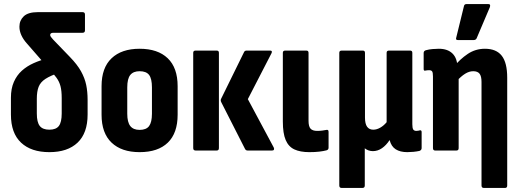

<svg xmlns="http://www.w3.org/2000/svg" viewBox="-20 -744 2570 949"><path d="M224 8Q134 8 84 -39Q34 -86 34 -178V-261Q34 -306 48.5 -339Q63 -372 88 -394.5Q113 -417 146.5 -432Q180 -447 218 -456L276 -386Q229 -370 204.5 -354Q180 -338 171 -315Q162 -292 162 -256V-183Q162 -140 176.5 -121.5Q191 -103 224 -103Q257 -103 271 -121.5Q285 -140 285 -183V-259Q285 -295 279 -318Q273 -341 259 -360Q245 -379 222 -404L113 -529Q95 -549 85.5 -570Q76 -591 76 -612Q76 -643 97.5 -663.5Q119 -684 167 -684H388Q400 -684 400 -672V-594Q400 -582 388 -582H244Q228 -582 228 -571Q228 -566 232.5 -560.5Q237 -555 243 -548L325 -463Q362 -425 380.5 -391.5Q399 -358 406 -324.5Q413 -291 413 -250V-178Q413 -86 363.5 -39Q314 8 224 8Z M670 8Q581 8 531.5 -39Q482 -86 482 -177V-318Q482 -409 531.5 -456Q581 -503 670 -503Q760 -503 809 -456Q858 -409 858 -318V-177Q858 -86 809.5 -39Q761 8 670 8ZM670 -102Q703 -102 717 -121Q731 -140 731 -182V-312Q731 -355 717 -373.5Q703 -392 670 -392Q639 -392 624 -373.5Q609 -355 609 -312V-182Q609 -140 624 -121Q639 -102 670 -102Z M1204 0Q1195 0 1191 -8L1074 -238Q1068 -249 1074 -258L1187 -488Q1191 -494 1199 -494H1315Q1328 -494 1322 -481L1205 -254L1333 -15Q1336 -9 1334 -4.5Q1332 0 1325 0ZM947 0Q935 0 935 -12V-483Q935 -494 947 -494H1051Q1062 -494 1062 -483V-12Q1062 0 1051 0Z M1509 8Q1464 8 1435 -5.5Q1406 -19 1392 -52Q1378 -85 1378 -143V-483Q1378 -494 1390 -494H1494Q1505 -494 1505 -483V-147Q1505 -119 1515 -108Q1525 -97 1548 -97Q1560 -97 1572 -98.5Q1584 -100 1594 -102Q1604 -104 1604 -92V-14Q1604 -4 1594 -1Q1579 3 1558 5.5Q1537 8 1509 8Z M1669 185Q1657 185 1657 173V-483Q1657 -494 1669 -494H1773Q1784 -494 1784 -483V-163Q1784 -132 1794.5 -117.5Q1805 -103 1825 -103Q1842 -103 1859.5 -113Q1877 -123 1891 -140V-483Q1891 -494 1903 -494H2007Q2018 -494 2018 -483V-130Q2018 -111 2022.5 -104Q2027 -97 2038 -97Q2043 -97 2047.5 -98Q2052 -99 2056 -100Q2064 -101 2064 -91V-12Q2064 -2 2053 2Q2039 5 2023 6.5Q2007 8 1993 8Q1958 8 1936 -6Q1914 -20 1906 -51V-52Q1889 -26 1868 -11.5Q1847 3 1823 3Q1811 3 1800.5 -1Q1790 -5 1783 -11V173Q1783 185 1771 185Z M2372 185Q2360 185 2360 173V-339Q2360 -367 2350.5 -379.5Q2341 -392 2319 -392Q2299 -392 2279 -379.5Q2259 -367 2237 -343L2223 -414Q2254 -452 2292 -477.5Q2330 -503 2377 -503Q2433 -503 2460 -468.5Q2487 -434 2487 -360V173Q2487 185 2476 185ZM2131 0Q2120 0 2120 -12V-366Q2120 -385 2116 -391Q2112 -397 2101 -397Q2096 -397 2091.5 -396.5Q2087 -396 2082 -395Q2074 -393 2074 -403V-482Q2074 -493 2086 -496Q2101 -500 2117.5 -501.5Q2134 -503 2149 -503Q2193 -503 2217 -479Q2241 -455 2241 -408V-393L2247 -371V-12Q2247 0 2236 0ZM2243 -546Q2231 -546 2235 -558L2273 -713Q2274 -719 2277.5 -721.5Q2281 -724 2287 -724H2393Q2407 -724 2401 -708L2336 -555Q2332 -546 2321 -546Z"/></svg>

Font: Sofia Sans Condensed ExtraBold
Style: Regular
Weight: 800
Designer: Botio Nikoltchev, Ani Petrova
Foundry: lettersoup
Version: Version 4.101